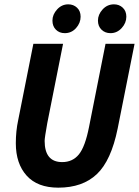

<svg xmlns="http://www.w3.org/2000/svg" viewBox="-20 -854 641 886"><path d="M249 12Q153 12 103 -43.5Q53 -99 53 -193Q53 -249 64 -300L134 -652H271L198 -285Q186 -218 186 -204Q186 -106 267 -106Q315 -106 344 -141.5Q373 -177 391 -269L467 -652H601L523 -261Q493 -113 427 -50.5Q361 12 249 12ZM279 -701Q254 -701 238 -717Q222 -733 222 -759Q222 -787 243.5 -810.5Q265 -834 295 -834Q319 -834 335.5 -818.5Q352 -803 352 -777Q352 -748 331 -724.5Q310 -701 279 -701ZM490 -701Q465 -701 448.5 -717Q432 -733 432 -759Q432 -787 453.5 -810.5Q475 -834 506 -834Q530 -834 546.5 -818.5Q563 -803 563 -777Q563 -748 541.5 -724.5Q520 -701 490 -701Z"/></svg>

Font: TypoPRO Source Code Pro
Style: Bold Italic
Weight: 700
Italic angle: -11°
Monospace: yes
Designer: Paul D. Hunt, Teo Tuominen
Foundry: Adobe Systems Incorporated
Version: Version 1.030;PS 1.0;hotconv 1.0.84;makeotf.lib2.5.63406